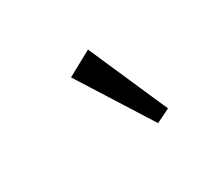

<svg xmlns="http://www.w3.org/2000/svg" viewBox="-55 -758 411 371"><g transform="rotate(-30 150.5 -572.5)"><path d="M210.9 -477.1 109.4 -637.7 164.6 -668 241.7 -492.2Z"/></g></svg>

Font: Elstob 18pt
Style: Regular
Weight: 400
Designer: Peter S. Baker
Version: Version 1.015